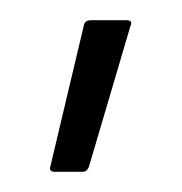

<svg xmlns="http://www.w3.org/2000/svg" viewBox="-20 -716 180 190"><path d="M34 -546Q28 -546 30 -552L63 -691Q64 -696 70 -696H105Q112 -696 109 -690L68 -551Q66 -546 62 -546Z"/></svg>

Font: Sofia Sans Semi Condensed Light
Style: Regular
Weight: 300
Designer: Botio Nikoltchev, Ani Petrova
Foundry: lettersoup
Version: Version 4.100; ttfautohint (v1.8.4.7-5d5b)